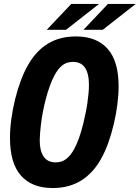

<svg xmlns="http://www.w3.org/2000/svg" viewBox="-20 -924 697 958"><path d="M335.4 -904.3H474.1L309.6 -775.4H213.4ZM518.6 -904.3H657.2L492.7 -775.4H396.5ZM242.7 14.2Q139.2 14.2 84.5 -47.9Q29.8 -109.9 29.8 -235.4Q29.8 -280.3 36.6 -330.3Q43.5 -380.4 55.4 -429Q67.4 -477.5 84 -522Q100.6 -566.4 120.1 -600.1Q160.2 -670.4 219.2 -706.3Q278.3 -742.2 358.9 -742.2Q461.9 -742.2 516.8 -680.7Q571.8 -619.1 571.8 -493.7Q571.8 -452.1 565.7 -403.6Q559.6 -355 548.1 -306.2Q536.6 -257.3 520.3 -211.4Q503.9 -165.5 482.9 -128.9Q442.9 -58.6 383.3 -22.2Q323.7 14.2 242.7 14.2ZM257.8 -113.8Q288.6 -113.8 310.8 -131.1Q333 -148.4 351.1 -182.1Q363.3 -204.6 374.3 -235.4Q385.3 -266.1 395.5 -307.6Q401.4 -332 406.7 -357.7Q412.1 -383.3 415.8 -408.4Q419.4 -433.6 421.6 -457Q423.8 -480.5 423.8 -500Q423.8 -615.2 344.2 -615.2Q312.5 -615.2 290.5 -597.7Q268.6 -580.1 251 -546.4Q239.7 -525.4 228.5 -494.9Q217.3 -464.4 206.1 -420.4Q198.7 -391.1 193.4 -362.3Q188 -333.5 184.8 -307.4Q181.6 -281.2 179.9 -259.8Q178.2 -238.3 178.2 -223.6Q178.2 -171.4 197.8 -142.6Q217.3 -113.8 257.8 -113.8Z"/></svg>

Font: Hack
Style: Bold Italic
Weight: 700
Italic angle: -11°
Monospace: yes
Designer: Christopher Simpkins
Foundry: Christopher Simpkins
Version: Version 2.017; ttfautohint (v1.4.1) -l 4 -r 80 -G 350 -x 0 -